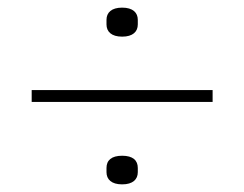

<svg xmlns="http://www.w3.org/2000/svg" viewBox="-20 -557 640 503"><path d="M537 -290V-321H63V-290ZM300 -74C328 -74 341 -87 341 -106V-117C341 -137 328 -149 300 -149C272 -149 259 -137 259 -117V-106C259 -87 272 -74 300 -74ZM300 -461C328 -461 341 -474 341 -493V-505C341 -524 328 -537 300 -537C272 -537 259 -524 259 -505V-493C259 -474 272 -461 300 -461Z"/></svg>

Font: IBM Plex Thai Looped ExtraLight
Style: Regular
Weight: 200
Designer: Mike Abbink, Paul van der Laan, Pieter van Rosmalen, Ben Mitchell, Mark Frömberg
Foundry: Bold Monday
Version: Version 1.0